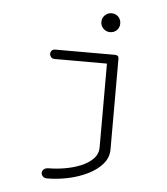

<svg xmlns="http://www.w3.org/2000/svg" viewBox="-52 -619 709 816"><g transform="rotate(5 302.5 -210.5)"><path d="M391.6 -491.2Q375 -491.2 363 -502.9Q351.1 -514.6 351.1 -531.2Q351.1 -548.3 363 -560.1Q375 -571.8 391.6 -571.8Q408.7 -571.8 420.2 -560.1Q431.6 -548.3 431.6 -531.2Q431.6 -514.6 420.2 -502.9Q408.7 -491.2 391.6 -491.2ZM179.2 151.4Q167 151.4 160.6 144.5Q154.3 137.7 154.3 129.9Q154.3 121.6 161.4 114.7Q168.5 107.9 182.6 107.9Q214.8 107.9 250.7 101.8Q286.6 95.7 318.4 82.8Q350.1 69.8 370.1 49.3Q390.1 28.8 390.1 0.5V-356.9H167.5Q156.7 -356.9 151.4 -363.5Q146 -370.1 146 -377.9Q146 -385.3 151.1 -391.1Q156.2 -397 165.5 -397H419.4Q437 -397 437 -382.8V5.4Q437 39.6 414.1 66.7Q391.1 93.8 353 112.8Q314.9 131.8 269.5 141.6Q224.1 151.4 179.2 151.4Z"/></g></svg>

Font: Cutive Mono
Style: Regular
Weight: 400
Designer: Vernon Adams
Foundry: Vernon Adams
Version: Version 1.110; ttfautohint (v1.8.4.7-5d5b)